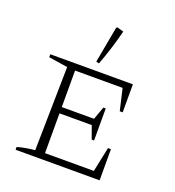

<svg xmlns="http://www.w3.org/2000/svg" viewBox="-138 -872 890 979"><g transform="rotate(20 307.0 -382.0)"><path d="M497 -169H513V0H57V-15Q81 -22 105 -26Q129 -30 152 -32L160 -486L57 -502V-518H505V-366H489L462 -483H204V-285H379L404 -355H417V-181H404L379 -251H204V-35H469ZM306 -559 290 -563 326 -759 331 -764 367 -754Q342 -655 306 -559Z"/></g></svg>

Font: Piazzolla SC ExtraLight
Style: Regular
Weight: 200
Designer: Juan Pablo del Peral
Foundry: Huerta Tipografica
Version: Version 1.330